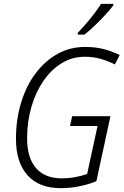

<svg xmlns="http://www.w3.org/2000/svg" viewBox="-20 -968 646 998"><path d="M295 10Q183 10 123 -57Q63 -124 63 -246Q63 -347 89.5 -434Q116 -521 164.5 -586Q213 -651 278.5 -687.5Q344 -724 422 -724Q477 -724 520.5 -712.5Q564 -701 602 -682L577 -633Q542 -651 503.5 -662Q465 -673 420 -673Q356 -673 301.5 -640Q247 -607 206.5 -548.5Q166 -490 143.5 -413.5Q121 -337 121 -249Q121 -147 167.5 -94Q214 -41 300 -41Q338 -41 372.5 -47.5Q407 -54 433 -64L487 -313H344L355 -364H554L481 -26Q439 -9 392 0.5Q345 10 295 10ZM384 -797Q416 -830 450.5 -872.5Q485 -915 505 -948H569V-940Q554 -920 528 -891.5Q502 -863 472.5 -835Q443 -807 419 -788H384Z"/></svg>

Font: Noto Sans SemiCondensed Light
Style: Italic
Weight: 300
Width: 4
Italic angle: -12°
Designer: Monotype Design Team
Foundry: Monotype Imaging Inc.
Version: Version 2.013; ttfautohint (v1.8.4.7-5d5b)